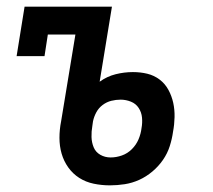

<svg xmlns="http://www.w3.org/2000/svg" viewBox="-20 -550 640 578"><path d="M311 8Q286 8 262 3Q238 -2 218.5 -14.5Q199 -27 185.5 -46Q172 -65 165.5 -87.5Q159 -110 159 -135Q159 -160 164 -185L207 -446H124L114 -381H30L54 -530H317L280 -304Q302 -320 328 -326.5Q354 -333 380 -333Q403 -333 423.5 -328Q444 -323 460.5 -310.5Q477 -298 487 -279.5Q497 -261 501.5 -240.5Q506 -220 505.5 -197.5Q505 -175 501 -154Q498 -132 491 -110Q484 -88 470.5 -68.5Q457 -49 438.5 -33.5Q420 -18 399 -8.5Q378 1 355.5 4.5Q333 8 311 8ZM313 -76Q330 -76 347 -82Q364 -88 377 -101Q390 -114 397 -130.5Q404 -147 406 -164Q409 -180 407.5 -196Q406 -212 397.5 -225Q389 -238 374 -244Q359 -250 343 -250Q329 -250 315 -246.5Q301 -243 289 -234Q277 -225 270 -212Q263 -199 260 -185L258 -171Q255 -154 255.5 -137.5Q256 -121 262 -106.5Q268 -92 282 -84Q296 -76 313 -76Z"/></svg>

Font: Iosevka Slab Medium Extended
Style: Italic
Weight: 500
Width: 7
Italic angle: -9°
Monospace: yes
Designer: Belleve Invis
Foundry: Belleve Invis
Version: Version 11.1.0; ttfautohint (v1.8.3)